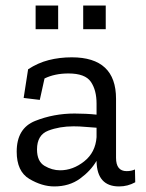

<svg xmlns="http://www.w3.org/2000/svg" viewBox="-20 -660 523 690"><path d="M108 -555V-640H189V-555ZM279 -555V-640H360V-555ZM81 -411Q116 -434 155 -444Q194 -454 238 -454Q397 -454 397 -305V-93Q397 -45 435 -45Q452 -45 465 -51L466 -5Q439 10 408 10Q329 10 327 -80V-82Q306 -46 267.5 -18Q229 10 175 10Q131 10 85.5 -17Q40 -44 40 -115Q40 -199 106.5 -225.5Q173 -252 248 -252Q268 -252 288.5 -251Q309 -250 327 -248V-288Q327 -336 306.5 -366Q286 -396 226 -396Q177 -396 140 -378L123 -301L65 -308ZM327 -167V-201Q308 -202 287 -204Q266 -206 244 -206Q194 -206 153.5 -190.5Q113 -175 113 -123Q113 -80 140 -64Q167 -48 196 -48Q242 -48 282.5 -80Q323 -112 327 -167Z"/></svg>

Font: Zilla Slab
Style: Regular
Weight: 400
Designer: Typotheque.com
Foundry: Typotheque type foundry
Version: Version 1.1; 2017; ttfautohint (v1.6)